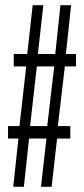

<svg xmlns="http://www.w3.org/2000/svg" viewBox="-20 -720 324 740"><path d="M33 -464V-512H85L106 -700H147L126 -512H193L213 -700H254L234 -512H273V-464H230L203 -234H251V-186H200L179 0H138L159 -186H92L72 0H31L51 -186H11V-234H55L81 -464ZM122 -464 96 -234H162L189 -464Z"/></svg>

Font: Georama ExtraCondensed Light
Style: Regular
Weight: 300
Width: 2
Designer: Jean-Baptiste Levee
Foundry: Production Type
Version: Version 1.000